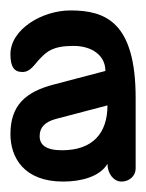

<svg xmlns="http://www.w3.org/2000/svg" viewBox="-20 -188 280 368"><path d="M56 73C56 57 65 46 87 40L186 14C186 68 157 100 99 100C67 100 56 89 56 73ZM0 69C0 114 26 160 101 160C135 160 171 151 186 126C186 145 198 160 213 160C228 160 240 149 240 135V0C240 -146 182 -168 115 -168C61 -168 0 -132 0 -84C0 -60 7 -50 23 -50C39 -50 46 -65 58 -77C70 -89 81 -100 121 -100C156 -100 182 -82 182 -52L83 -26C29 -12 0 14 0 69Z"/></svg>

Font: Ekmelos
Style: Regular
Weight: 500
Designer: Thomas Richter (thomas-richter@aon.at)
Version: Version 2.58